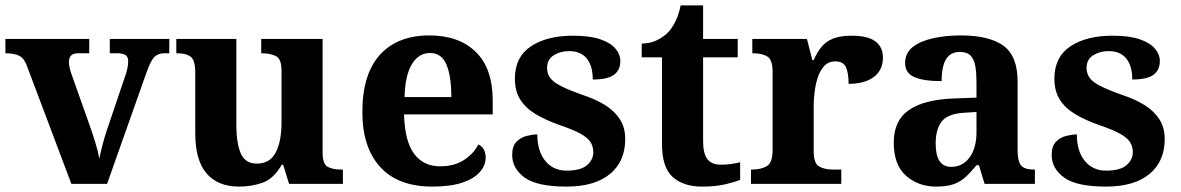

<svg xmlns="http://www.w3.org/2000/svg" viewBox="-20 -680 4367 710"><path d="M80 -435Q70 -464 51.5 -473.5Q33 -483 0 -483V-536H310V-483H268Q235 -483 235 -451Q235 -439 238 -427Q241 -415 244 -407L311 -218Q322 -187 332.5 -153Q343 -119 347 -93Q352 -117 360 -147.5Q368 -178 375 -198L443 -399Q448 -413 451 -427Q454 -441 454 -454Q454 -471 443 -477Q432 -483 415 -483H386V-536H606V-483H586Q566 -483 552 -470.5Q538 -458 521 -410L376 0H244Z M864 10Q786 10 744 -38.5Q702 -87 702 -188V-412Q702 -456 686 -469.5Q670 -483 634 -483H632V-536H854V-216Q854 -152 870 -113.5Q886 -75 930 -75Q978 -75 999.5 -116Q1021 -157 1021 -227V-419Q1021 -463 999.5 -473Q978 -483 949 -483H946V-536H1173V-116Q1173 -73 1192 -63Q1211 -53 1240 -53H1248V0H1049L1027 -71H1022Q992 -19 951.5 -4.5Q911 10 864 10Z M1579 10Q1452 10 1386 -62.5Q1320 -135 1320 -265Q1320 -406 1385 -477.5Q1450 -549 1568 -549Q1677 -549 1739.5 -488Q1802 -427 1802 -308V-257H1474Q1477 -157 1511.5 -111Q1546 -65 1608 -65Q1660 -65 1696 -88.5Q1732 -112 1749 -146Q1763 -139 1769.5 -126.5Q1776 -114 1776 -97Q1776 -69 1755 -44.5Q1734 -20 1690.5 -5Q1647 10 1579 10ZM1649 -321Q1649 -398 1631 -441Q1613 -484 1570 -484Q1528 -484 1503 -442.5Q1478 -401 1476 -321Z M2075 10Q1966 10 1920 -23.5Q1874 -57 1874 -107Q1874 -140 1890 -156Q1906 -172 1928 -177.5Q1950 -183 1967 -183Q1967 -121 1996.5 -85Q2026 -49 2075 -49Q2127 -49 2150.5 -69Q2174 -89 2174 -117Q2174 -139 2163 -155.5Q2152 -172 2125 -186.5Q2098 -201 2051 -217Q1997 -236 1960 -258.5Q1923 -281 1903.5 -312.5Q1884 -344 1884 -389Q1884 -469 1943 -508.5Q2002 -548 2099 -548Q2162 -548 2200.5 -534.5Q2239 -521 2256.5 -499.5Q2274 -478 2274 -455Q2274 -421 2250.5 -403.5Q2227 -386 2172 -386Q2172 -436 2150 -463.5Q2128 -491 2084 -491Q2052 -491 2027.5 -475.5Q2003 -460 2003 -429Q2003 -408 2014.5 -392Q2026 -376 2056 -361Q2086 -346 2140 -327Q2185 -312 2219 -290.5Q2253 -269 2272.5 -238.5Q2292 -208 2292 -166Q2292 -83 2235.5 -36.5Q2179 10 2075 10Z M2575 10Q2508 10 2468 -25Q2428 -60 2428 -148V-468H2353V-519Q2385 -519 2410.5 -532Q2436 -545 2451 -561Q2466 -577 2478 -601.5Q2490 -626 2497 -660H2580V-536H2708V-468H2580V-158Q2580 -113 2595.5 -92Q2611 -71 2646 -71Q2666 -71 2683.5 -73.5Q2701 -76 2717 -80V-15Q2701 -8 2664.5 1Q2628 10 2575 10Z M2757 0V-53H2760Q2794 -53 2815.5 -65.5Q2837 -78 2837 -125V-415Q2837 -459 2817.5 -471Q2798 -483 2765 -483H2762V-536H2964L2984 -458H2989Q3002 -488 3019 -508Q3036 -528 3062.5 -538Q3089 -548 3130 -548Q3189 -548 3217 -527Q3245 -506 3245 -467Q3245 -421 3211.5 -395.5Q3178 -370 3118 -370Q3118 -411 3108 -432Q3098 -453 3069 -453Q3043 -453 3027 -435Q3011 -417 3003 -390.5Q2995 -364 2992 -337Q2989 -310 2989 -293V-120Q2989 -76 3009 -64.5Q3029 -53 3059 -53H3091V0Z M3442 10Q3376 10 3330.5 -30Q3285 -70 3285 -153Q3285 -234 3341 -273Q3397 -312 3509 -316L3591 -319V-374Q3591 -408 3587 -433.5Q3583 -459 3570 -473.5Q3557 -488 3529 -488Q3504 -488 3489 -474Q3474 -460 3468 -435.5Q3462 -411 3462 -380Q3395 -380 3361 -395Q3327 -410 3327 -447Q3327 -484 3355 -506Q3383 -528 3430 -538.5Q3477 -549 3533 -549Q3638 -549 3690.5 -511Q3743 -473 3743 -379V-124Q3743 -83 3756 -68Q3769 -53 3803 -53H3807V0H3621L3600 -69H3591Q3569 -42 3549.5 -24.5Q3530 -7 3505 1.5Q3480 10 3442 10ZM3497 -63Q3540 -63 3565.5 -98Q3591 -133 3591 -191V-266L3546 -263Q3486 -260 3463 -231.5Q3440 -203 3440 -149Q3440 -63 3497 -63Z M4070 10Q3961 10 3915 -23.5Q3869 -57 3869 -107Q3869 -140 3885 -156Q3901 -172 3923 -177.5Q3945 -183 3962 -183Q3962 -121 3991.5 -85Q4021 -49 4070 -49Q4122 -49 4145.5 -69Q4169 -89 4169 -117Q4169 -139 4158 -155.5Q4147 -172 4120 -186.5Q4093 -201 4046 -217Q3992 -236 3955 -258.5Q3918 -281 3898.5 -312.5Q3879 -344 3879 -389Q3879 -469 3938 -508.5Q3997 -548 4094 -548Q4157 -548 4195.5 -534.5Q4234 -521 4251.5 -499.5Q4269 -478 4269 -455Q4269 -421 4245.5 -403.5Q4222 -386 4167 -386Q4167 -436 4145 -463.5Q4123 -491 4079 -491Q4047 -491 4022.5 -475.5Q3998 -460 3998 -429Q3998 -408 4009.5 -392Q4021 -376 4051 -361Q4081 -346 4135 -327Q4180 -312 4214 -290.5Q4248 -269 4267.5 -238.5Q4287 -208 4287 -166Q4287 -83 4230.5 -36.5Q4174 10 4070 10Z"/></svg>

Font: Noto Naskh Arabic
Style: Bold
Weight: 700
Designer: Monotype Design Team, David Williams, Mohamad Dakak and Nizar Qandah
Foundry: Monotype Imaging Inc.
Version: Version 2.016